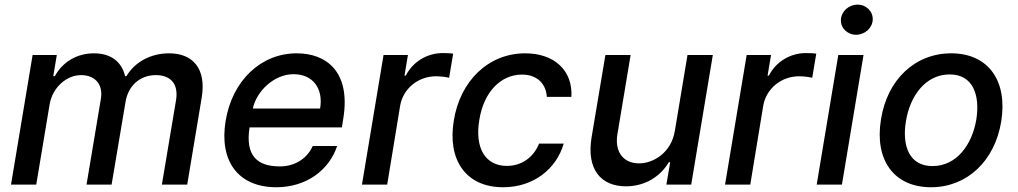

<svg xmlns="http://www.w3.org/2000/svg" viewBox="-20 -777 4282 808"><path d="M26.3 0H132.5L188.6 -336.3C200.3 -409.4 260.7 -460.9 321 -460.9C380.3 -460.9 414.1 -421.9 404.8 -362.6L344.1 0H449.6L508.2 -347.7C518.8 -414.1 566.8 -460.9 636 -460.9C692.1 -460.9 732.6 -430 720.9 -355.8L661.2 0H767.8L828.8 -365.8C849.4 -490.4 789.8 -552.6 691.8 -552.6C612.9 -552.6 547.2 -515.3 512.1 -456.7H506.4C492.5 -516.3 447.4 -552.6 375.7 -552.6C303.6 -552.6 244 -516.7 210.9 -456.7H204.2L219.1 -545.5H117.2Z M1142.8 11C1270.6 11 1365.8 -62.5 1398.8 -162.6H1296.2C1272 -108.7 1219.5 -76.7 1158.4 -76.7C1062.5 -76.7 1011.7 -121.1 1030.2 -240.8H1418.7L1424.7 -278.4C1456.7 -475.9 1353 -552.6 1228.7 -552.6C1077.1 -552.6 957.4 -436.8 929.7 -269.2C901.3 -99.8 981.9 11 1142.8 11ZM1044 -320.3C1058.9 -392 1132.5 -464.8 1215.2 -464.8C1297.6 -464.8 1341.3 -403.8 1327.1 -320.3Z M1503.2 0H1609.4L1664.1 -333.1C1676.8 -404.5 1740.1 -456 1815 -456C1837.4 -456 1861.9 -452.1 1870 -449.6L1887.1 -551.1C1876.1 -553.3 1855.8 -553.6 1842.3 -553.6C1778.4 -553.6 1717 -517.4 1687.9 -458.8H1682.2L1696.7 -545.5H1594.1Z M2097.3 11C2225.9 11 2321.4 -66.4 2352.3 -172.6H2248.6C2225.1 -113.6 2173.7 -78.8 2112.9 -78.8C2022.7 -78.8 1976.9 -153.8 1997.2 -272.7C2015.6 -389.6 2087.4 -463.1 2176.5 -463.1C2244 -463.1 2278.4 -420.5 2281.2 -369.3H2384.6C2391 -479.4 2313.9 -552.6 2190 -552.6C2035.9 -552.6 1916.5 -436.8 1889.9 -270.2C1862.2 -105.8 1938.9 11 2097.3 11Z M2820 -226.2C2804.7 -133.5 2729 -89.5 2669.4 -89.5C2603.7 -89.5 2566.4 -137.1 2578.1 -211.3L2633.9 -545.5H2527.7L2469.5 -198.5C2447.4 -63.2 2509.6 7.1 2614.3 7.1C2696.4 7.1 2760.7 -36.2 2794.7 -94.5H2800.4L2784.4 0H2888.8L2979.8 -545.5H2873.2Z M3031.2 0H3137.4L3192.1 -333.1C3204.9 -404.5 3268.1 -456 3343 -456C3365.4 -456 3389.9 -452.1 3398.1 -449.6L3415.1 -551.1C3404.1 -553.3 3383.9 -553.6 3370.4 -553.6C3306.5 -553.6 3245 -517.4 3215.9 -458.8H3210.2L3224.8 -545.5H3122.2Z M3416.9 0H3523.1L3614 -545.5H3507.8ZM3518.8 -693.9C3517 -659.1 3546.2 -630.7 3582.7 -630.7C3619.7 -630.7 3651.3 -659.1 3652.7 -693.9C3654.5 -729 3625.4 -757.5 3588.8 -757.5C3551.8 -757.5 3520.2 -729 3518.8 -693.9Z M3898.1 11C4049.4 11 4166.2 -99.1 4193.5 -265.6C4221.2 -437.9 4138.5 -552.6 3983 -552.6C3831 -552.6 3714.1 -442.5 3687.5 -274.9C3659.4 -103.7 3741.8 11 3898.1 11ZM3792.3 -266C3809.3 -372.9 3874.3 -463.8 3976.9 -463.8C4074.2 -463.8 4104.8 -377.5 4088.8 -274.9C4071 -168 4006 -78.1 3904.1 -78.1C3806.1 -78.1 3775.6 -163.7 3792.3 -266Z"/></svg>

Font: Magic Ui Pro Medium
Style: Italic
Weight: 500
Italic angle: -9.39999°
Designer: Stefan Endress, Andreas Faust
Version: Version 1.000;FEAKit 1.0